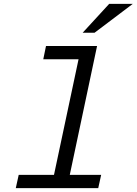

<svg xmlns="http://www.w3.org/2000/svg" viewBox="-20 -965 701 985"><path d="M478 -729 338 -68H499L484 0H61L76 -68H257L383 -661H202L216 -729ZM404 -797 540 -945H661L465 -797Z"/></svg>

Font: Fragment Mono SC
Style: Italic
Weight: 400
Italic angle: -12°
Monospace: yes
Designer: Wei Huang based on Nimbus Sans by URW Studio, based on Helvetica by Max Miedinger.
Foundry: Wei Huang
Version: Version 1.012; ttfautohint (v1.8.4.7-5d5b)